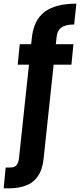

<svg xmlns="http://www.w3.org/2000/svg" viewBox="-75 -796 438 1051"><path d="M-55 235 -44 121H-20Q3 121 14.5 109Q26 97 29 70L99 -586Q109 -686 169 -731Q229 -776 343 -776L331 -662Q284 -662 260.5 -645Q237 -628 234 -586L164 70Q158 132 132.5 168.5Q107 205 66 220Q25 235 -29 235ZM22 -442 33 -554H327L316 -442Z"/></svg>

Font: DM Sans 20pt
Style: Bold
Weight: 700
Version: Version 4.004;gftools[0.9.30]